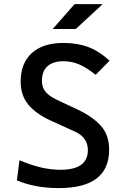

<svg xmlns="http://www.w3.org/2000/svg" viewBox="-20 -914 626 943"><path d="M269 9.8Q150.9 9.8 63 -28.3L75.7 -127Q129.4 -104 179.4 -92Q229.5 -80.1 276.9 -80.1Q411.6 -80.1 411.6 -176.8Q411.6 -238.8 348.1 -267.6L228 -322.3Q157.2 -354.5 119.4 -399.9Q81.5 -445.3 81.5 -512.7Q81.5 -603.5 136.2 -653.3Q190.9 -703.1 291 -703.1Q360.8 -703.1 414.6 -682.6Q468.3 -662.1 518.1 -615.7L449.7 -546.4Q406.7 -581.5 369.4 -597.4Q332 -613.3 291.5 -613.3Q241.2 -613.3 213.6 -589.1Q186 -564.9 186 -517.6Q186 -483.9 204.1 -462.6Q222.2 -441.4 257.3 -424.8L358.9 -377Q436 -340.8 476.1 -295.4Q516.1 -250 516.1 -178.7Q516.1 9.8 269 9.8ZM238.8 -771.5 346.2 -893.6H483.9L352.1 -771.5Z"/></svg>

Font: CaskaydiaCove NFP
Style: Regular
Weight: 400
Designer: Aaron Bell
Foundry: Saja Typeworks
Version: Version 2111.001; VTT 6.35;Nerd Fonts 3.1.1